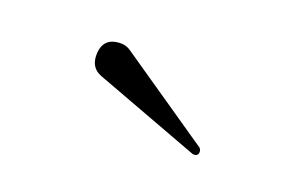

<svg xmlns="http://www.w3.org/2000/svg" viewBox="-36 -789 560 357"><g transform="rotate(20 244.0 -610.0)"><path d="M353.5 -536.1Q353.5 -536.1 145.5 -613.8Q123 -622.1 123 -647.5Q123 -683.6 159.2 -683.6Q169.9 -683.6 178.7 -677.2L362.3 -551.3Q365.2 -547.9 365.2 -543.9Q365.2 -535.6 356.4 -535.6Q354.5 -535.6 353.5 -536.1Z"/></g></svg>

Font: Caudex
Style: Regular
Weight: 400
Version: Version 1.04